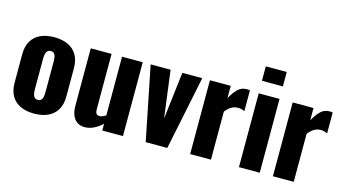

<svg xmlns="http://www.w3.org/2000/svg" viewBox="-86 -1116 2612 1452"><g transform="rotate(15 1219.5 -389.5)"><path d="M241 10Q179 10 133.5 -11Q88 -32 63.5 -74Q39 -116 39 -179V-399Q39 -462 63.5 -504Q88 -546 133.5 -567Q179 -588 241 -588Q303 -588 348.5 -567Q394 -546 419 -504Q444 -462 444 -399V-179Q444 -116 419 -74Q394 -32 348.5 -11Q303 10 241 10ZM242 -98Q258 -98 267 -106.5Q276 -115 279.5 -130.5Q283 -146 283 -168V-410Q283 -432 279.5 -447.5Q276 -463 267 -471.5Q258 -480 242 -480Q226 -480 217 -471.5Q208 -463 204 -447.5Q200 -432 200 -410V-168Q200 -146 204 -130.5Q208 -115 217 -106.5Q226 -98 242 -98Z M636 10Q601 10 576.5 -7.5Q552 -25 540 -56Q528 -87 528 -125V-578H691V-144Q691 -123 698.5 -111.5Q706 -100 725 -100Q736 -100 748 -105.5Q760 -111 773 -118V-578H935V0H773V-53Q742 -24 707.5 -7Q673 10 636 10Z M1113 0 997 -578H1153L1201 -209L1245 -578H1401L1282 0Z M1461 0V-578H1624V-482Q1652 -532 1680 -558.5Q1708 -585 1748 -585Q1756 -585 1762 -584.5Q1768 -584 1773 -582V-420Q1762 -425 1748.5 -428.5Q1735 -432 1720 -432Q1692 -432 1668 -417Q1644 -402 1624 -376V0Z M1843 0V-578H2006V0ZM1842 -676V-789H2006V-676Z M2109 0V-578H2272V-482Q2300 -532 2328 -558.5Q2356 -585 2396 -585Q2404 -585 2410 -584.5Q2416 -584 2421 -582V-420Q2410 -425 2396.5 -428.5Q2383 -432 2368 -432Q2340 -432 2316 -417Q2292 -402 2272 -376V0Z"/></g></svg>

Font: Oswald
Style: Bold
Weight: 700
Designer: Vernon Adams
Foundry: Vernon Adams
Version: Version 4.103;gftools[0.9.33.dev8+g029e19f]